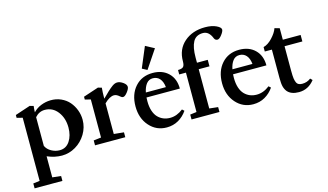

<svg xmlns="http://www.w3.org/2000/svg" viewBox="-103 -1069 2783 1631"><g transform="rotate(-15 1288.5 -253.5)"><path d="M25.4 220.2V177.2L83 169.9V-385.3L32.7 -397.9V-422.9L166 -467.3L198.7 -458Q195.3 -430.7 194.8 -403.3Q224.6 -434.6 264.6 -450.4Q304.7 -466.3 346.7 -467.3Q397 -468.8 439.9 -449.5Q482.9 -430.2 511 -397.5Q539.1 -364.7 554.7 -323.2Q570.3 -281.7 570.3 -237.8Q570.3 -170.9 535.4 -113Q500.5 -55.2 443.6 -21.7Q386.7 11.7 323.7 11.7Q258.8 11.7 194.3 -16.6V168.9L270 177.2V220.2ZM280.3 -401.4Q230 -401.4 194.3 -360.4V-107.9Q209.5 -75.2 244.1 -56.2Q278.8 -37.1 316.4 -37.1Q372.6 -37.1 404.8 -85.4Q437 -133.8 437 -205.1Q437 -287.1 393.6 -344.2Q350.1 -401.4 280.3 -401.4Z M615.7 0V-43L682.1 -50.8V-385.7L632.3 -397.9V-422.9L766.1 -467.3L798.3 -458Q794.4 -418 794.4 -375V-362.3Q853.5 -423.3 891.1 -450.7Q914.1 -467.3 935.1 -467.3Q959.5 -467.3 986.3 -448.2Q1013.2 -429.2 1013.2 -408.2Q1013.2 -391.1 991.2 -362.8Q969.2 -334.5 953.1 -334.5Q941.4 -334.5 928.7 -346.2Q903.3 -369.1 881.3 -369.1Q842.3 -369.1 794.4 -321.3V-51.8L881.8 -43V0Z M1211.9 -502.9 1168 -526.4 1243.7 -706.5 1320.8 -665ZM1245.1 11.2Q1153.8 11.2 1093.5 -56.9Q1033.2 -125 1033.2 -229.5Q1033.2 -335.4 1091.8 -401.4Q1150.4 -467.3 1246.6 -467.3Q1332.5 -467.3 1384.5 -416.3Q1436.5 -365.2 1436.5 -279.3H1143.1Q1142.1 -256.8 1142.1 -246.1Q1142.1 -197.8 1154.3 -161.1Q1166.5 -124.5 1188 -102.8Q1209.5 -81.1 1236.1 -70.6Q1262.7 -60.1 1293.9 -60.1Q1353 -60.1 1407.7 -103L1425.3 -86.9Q1393.6 -41 1347.9 -14.9Q1302.2 11.2 1245.1 11.2ZM1236.3 -423.3Q1201.2 -423.3 1179.7 -395.8Q1158.2 -368.2 1148.9 -321.8H1325.2Q1319.8 -371.6 1296.6 -397.5Q1273.4 -423.3 1236.3 -423.3Z M1464.4 0V-43L1521.5 -50.3V-396.5H1462.4V-435.5Q1494.6 -435.5 1508.1 -447.3Q1521.5 -459 1521.5 -496.6Q1521.5 -601.6 1593.5 -664.3Q1665.5 -727.1 1776.9 -727.1Q1835.9 -727.1 1874.8 -708.5Q1913.6 -689.9 1913.6 -670.9Q1913.6 -654.3 1891.8 -626Q1870.1 -597.7 1854 -597.7Q1834.5 -597.7 1826.2 -616.2Q1799.8 -684.1 1747.6 -684.1Q1685.5 -684.1 1659.7 -636.5Q1633.8 -588.9 1633.8 -499V-453.6H1728.5V-396.5H1633.8V-51.3L1710 -43V0Z M2006.3 11.2Q1915 11.2 1854.7 -56.9Q1794.4 -125 1794.4 -229.5Q1794.4 -335.4 1853 -401.4Q1911.6 -467.3 2007.8 -467.3Q2093.8 -467.3 2145.8 -416.3Q2197.8 -365.2 2197.8 -279.3H1904.3Q1903.3 -256.8 1903.3 -246.1Q1903.3 -197.8 1915.5 -161.1Q1927.7 -124.5 1949.2 -102.8Q1970.7 -81.1 1997.3 -70.6Q2023.9 -60.1 2055.2 -60.1Q2114.3 -60.1 2168.9 -103L2186.5 -86.9Q2154.8 -41 2109.1 -14.9Q2063.5 11.2 2006.3 11.2ZM1997.6 -423.3Q1962.4 -423.3 1940.9 -395.8Q1919.4 -368.2 1910.2 -321.8H2086.4Q2081.1 -371.6 2057.9 -397.5Q2034.7 -423.3 1997.6 -423.3Z M2407.7 12.2Q2338.9 12.2 2306.6 -25.4Q2291 -44.9 2284.2 -70.6Q2277.3 -96.2 2277.3 -146.5V-396.5H2214.8V-435.5Q2254.4 -445.3 2293 -486.1Q2331.5 -526.9 2345.7 -566.9L2388.7 -554.7V-453.6H2545.4V-396.5H2388.7V-182.1Q2388.7 -133.8 2392.1 -111.8Q2395.5 -89.8 2402.8 -74.2Q2414.1 -49.3 2452.6 -49.3Q2495.1 -49.3 2527.3 -74.7L2544.4 -57.6Q2489.7 12.2 2407.7 12.2Z"/></g></svg>

Font: Elstob 6pt SemiBold
Style: Regular
Weight: 600
Designer: Peter S. Baker
Version: Version 1.015